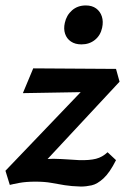

<svg xmlns="http://www.w3.org/2000/svg" viewBox="-20 -674 467 705"><path d="M277 11Q242 10 217.5 6Q193 2 168.5 -2.5Q144 -7 110 -7Q76 -7 51.5 -2.5Q27 2 16 5L0 -47L333 -395L355 -337L64 -332L102 -423L406 -421L419 -374L95 -26L32 -51Q56 -64 94.5 -77.5Q133 -91 176 -91Q189 -91 205.5 -90Q222 -89 239 -88Q256 -87 271 -86Q309 -85 332.5 -91Q356 -97 375 -115L406 -86Q383 -40 360 -19Q337 2 316.5 6.5Q296 11 277 11ZM279 -511Q256 -511 240.5 -521.5Q225 -532 219 -550Q213 -568 218 -590Q224 -618 244.5 -636Q265 -654 295 -654Q318 -654 333 -643Q348 -632 354 -613.5Q360 -595 355 -572Q349 -544 328.5 -527.5Q308 -511 279 -511Z"/></svg>

Font: Ysabeau Infant
Style: Bold Italic
Weight: 700
Italic angle: -12°
Designer: Christian Thalmann (Catharsis Fonts)
Version: Version 2.001;gftools[0.9.30]; featfreeze: ss01,ss02,lnum